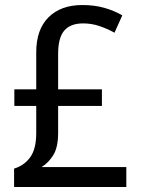

<svg xmlns="http://www.w3.org/2000/svg" viewBox="-20 -743 560 763"><path d="M307 -723Q355 -723 394 -712Q433 -701 466 -682L435 -613Q406 -629 375 -639.5Q344 -650 310 -650Q260 -650 235.5 -621.5Q211 -593 211 -529V-388H385V-322H211V-215Q211 -158 192 -127Q173 -96 145 -79H482V0H36V-73Q76 -85 100 -118Q124 -151 124 -214V-322H37V-388H124V-535Q124 -626 173 -674.5Q222 -723 307 -723Z"/></svg>

Font: Noto Sans Kannada SemiCondensed
Style: Regular
Weight: 400
Width: 4
Designer: Jelle Bosma - Monotype Design Team
Foundry: Monotype Imaging Inc.
Version: Version 2.005; ttfautohint (v1.8.4.7-5d5b)